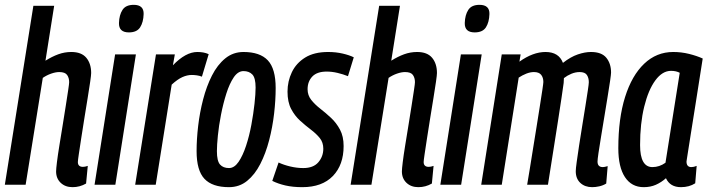

<svg xmlns="http://www.w3.org/2000/svg" viewBox="-23 -764 2931 794"><path d="M299 -94Q299 -74 320 -74Q329 -74 340 -78L333 -5Q307 10 277 10Q247 10 228 -8Q209 -26 209 -55Q209 -65 212.5 -93.5Q216 -122 222.5 -162Q229 -202 236 -245Q243 -288 249 -326.5Q255 -365 259 -391.5Q263 -418 263 -424Q263 -442 254.5 -454Q246 -466 222 -466Q207 -466 188.5 -459.5Q170 -453 154 -442L83 0H-3L115 -740H201L165 -513Q192 -530 218 -539.5Q244 -549 272 -549Q314 -549 334 -525Q354 -501 354 -462Q354 -454 350 -426Q346 -398 339.5 -358.5Q333 -319 326 -275.5Q319 -232 313 -193Q307 -154 303 -127Q299 -100 299 -94Z M530 -744Q572 -744 571 -706Q570 -672 556.5 -651Q543 -630 510 -630Q468 -630 469 -669Q470 -702 483.5 -723Q497 -744 530 -744ZM368 0 453 -539H539L454 0Z M700 -539 692 -494Q745 -549 793 -549Q806 -549 817.5 -547Q829 -545 840 -540L812 -447Q802 -451 790.5 -452.5Q779 -454 770 -454Q751 -454 731 -445Q711 -436 687 -414L621 0H536L622 -539Z M924 10Q855 10 822.5 -24.5Q790 -59 790 -139Q790 -188 796.5 -243.5Q803 -299 817 -353Q831 -407 853.5 -451.5Q876 -496 908.5 -522.5Q941 -549 984 -549Q1052 -549 1084.5 -514.5Q1117 -480 1117 -400Q1117 -350 1110.5 -294Q1104 -238 1090 -184Q1076 -130 1053.5 -86Q1031 -42 999 -16Q967 10 924 10ZM924 -69Q946 -69 963.5 -94.5Q981 -120 994.5 -161Q1008 -202 1016.5 -248Q1025 -294 1029.5 -335Q1034 -376 1034 -402Q1034 -442 1020.5 -456Q1007 -470 984 -470Q961 -470 943.5 -444Q926 -418 913 -377Q900 -336 891 -290Q882 -244 878 -203.5Q874 -163 874 -139Q874 -98 887 -83.5Q900 -69 924 -69Z M1103 -16 1129 -92Q1150 -82 1177.5 -75.5Q1205 -69 1231 -69Q1273 -69 1293.5 -93Q1314 -117 1314 -149Q1314 -175 1299.5 -193Q1285 -211 1262.5 -228Q1240 -245 1218 -265Q1196 -285 1181 -313.5Q1166 -342 1166 -385Q1166 -428 1184 -465.5Q1202 -503 1239 -526Q1276 -549 1334 -549Q1366 -549 1394 -542.5Q1422 -536 1440 -527L1416 -449Q1396 -457 1373 -462.5Q1350 -468 1328 -468Q1288 -468 1268.5 -447.5Q1249 -427 1249 -395Q1249 -370 1264 -351Q1279 -332 1301.5 -314.5Q1324 -297 1346 -276.5Q1368 -256 1383 -228Q1398 -200 1398 -160Q1398 -82 1353.5 -36Q1309 10 1227 10Q1188 10 1157.5 3Q1127 -4 1103 -16Z M1729 -94Q1729 -74 1750 -74Q1759 -74 1770 -78L1763 -5Q1737 10 1707 10Q1677 10 1658 -8Q1639 -26 1639 -55Q1639 -65 1642.5 -93.5Q1646 -122 1652.5 -162Q1659 -202 1666 -245Q1673 -288 1679 -326.5Q1685 -365 1689 -391.5Q1693 -418 1693 -424Q1693 -442 1684.5 -454Q1676 -466 1652 -466Q1637 -466 1618.5 -459.5Q1600 -453 1584 -442L1513 0H1427L1545 -740H1631L1595 -513Q1622 -530 1648 -539.5Q1674 -549 1702 -549Q1744 -549 1764 -525Q1784 -501 1784 -462Q1784 -454 1780 -426Q1776 -398 1769.5 -358.5Q1763 -319 1756 -275.5Q1749 -232 1743 -193Q1737 -154 1733 -127Q1729 -100 1729 -94Z M1960 -744Q2002 -744 2001 -706Q2000 -672 1986.5 -651Q1973 -630 1940 -630Q1898 -630 1899 -669Q1900 -702 1913.5 -723Q1927 -744 1960 -744ZM1798 0 1883 -539H1969L1884 0Z M2426 10Q2396 10 2377 -7.5Q2358 -25 2358 -56Q2358 -66 2362 -95Q2366 -124 2372 -163.5Q2378 -203 2385 -245.5Q2392 -288 2398 -326Q2404 -364 2408 -390.5Q2412 -417 2412 -424Q2412 -442 2404 -454Q2396 -466 2374 -466Q2357 -466 2340 -459Q2323 -452 2309 -441Q2309 -437 2308.5 -431.5Q2308 -426 2308 -421Q2305 -401 2299 -358.5Q2293 -316 2284.5 -263.5Q2276 -211 2268 -158.5Q2260 -106 2253 -63.5Q2246 -21 2243 0H2157Q2161 -22 2167 -60Q2173 -98 2180.5 -144Q2188 -190 2195.5 -237Q2203 -284 2209.5 -325Q2216 -366 2220 -393Q2224 -420 2224 -425Q2224 -443 2215 -454.5Q2206 -466 2185 -466Q2170 -466 2153.5 -459.5Q2137 -453 2122 -443L2052 0H1967L2052 -539H2130L2125 -509Q2181 -549 2233 -549Q2288 -549 2305 -504Q2337 -529 2366.5 -539Q2396 -549 2421 -549Q2465 -549 2484.5 -525Q2504 -501 2504 -464Q2504 -457 2500 -429.5Q2496 -402 2489.5 -362.5Q2483 -323 2476 -280Q2469 -237 2462.5 -198Q2456 -159 2452 -131.5Q2448 -104 2448 -96Q2448 -73 2470 -73Q2474 -73 2478.5 -74Q2483 -75 2490 -77L2484 -5Q2471 3 2455.5 6.5Q2440 10 2426 10Z M2793 10Q2748 10 2731 -27Q2712 -10 2689.5 0Q2667 10 2639 10Q2589 10 2561.5 -31.5Q2534 -73 2534 -151Q2534 -274 2562 -363Q2590 -452 2641 -500.5Q2692 -549 2761 -549Q2795 -549 2827 -541Q2859 -533 2883 -522Q2865 -407 2853 -331Q2841 -255 2833.5 -208.5Q2826 -162 2822.5 -138.5Q2819 -115 2817.5 -106.5Q2816 -98 2816 -96Q2816 -73 2836 -73Q2846 -73 2858 -78L2852 -6Q2827 10 2793 10ZM2729 -91 2788 -463Q2773 -471 2752 -471Q2716 -471 2687 -431.5Q2658 -392 2641 -322.5Q2624 -253 2624 -164Q2624 -73 2675 -73Q2704 -73 2729 -91Z"/></svg>

Font: Georama Condensed Medium
Style: Italic
Weight: 500
Width: 3
Italic angle: -9°
Designer: Jean-Baptiste Levee
Foundry: Production Type
Version: Version 1.000